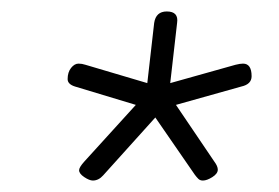

<svg xmlns="http://www.w3.org/2000/svg" viewBox="-20 -729 487 335"><path d="M142 -414Q136 -414 127 -420Q118 -426 118 -432Q118 -437 127 -447L217 -546L111 -578Q98 -582 98 -591Q98 -603 104 -610.5Q110 -618 117 -618Q123 -618 129 -616L237 -584L249 -689Q252 -709 271 -709Q292 -709 289 -689L277 -584L391 -616Q399 -618 404 -618Q419 -618 419 -596Q419 -582 401 -578L287 -546L354 -447Q360 -439 360 -433Q360 -426 350.5 -420Q341 -414 334 -414Q329 -414 326 -417Q323 -420 320 -424L251 -524L160 -423Q152 -414 142 -414Z"/></svg>

Font: Asap Expanded Expanded Thin
Style: Italic
Weight: 100
Width: 7
Italic angle: -6°
Designer: Pablo Cosgaya
Foundry: Omnibus-Type
Version: Version 3.001; ttfautohint (v1.8.4.7-5d5b)